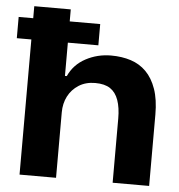

<svg xmlns="http://www.w3.org/2000/svg" viewBox="-59 -778 773 828"><g transform="rotate(5 327.5 -364.5)"><path d="M56 0V-729H214V-441H222Q245 -492 295.5 -519Q346 -546 405 -546Q452 -546 490.5 -533.5Q529 -521 557 -493Q585 -465 601 -419.5Q617 -374 617 -309V0H459V-278Q459 -325 447.5 -357.5Q436 -390 412 -406Q388 -422 347 -422Q306 -422 276 -403Q246 -384 230 -353Q214 -322 214 -283V0ZM-7 -585V-677H346V-585Z"/></g></svg>

Font: Mona Sans SemiExpanded
Style: Bold
Weight: 700
Width: 6
Designer: Deni Anggara
Foundry: GitHub
Version: Version 2.000